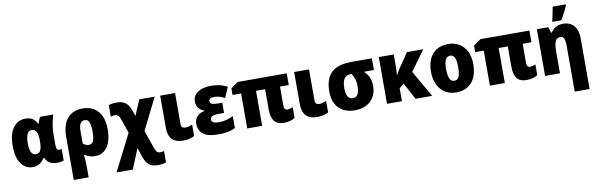

<svg xmlns="http://www.w3.org/2000/svg" viewBox="-60 -1389 6955 2239"><g transform="rotate(-10 3417.5 -269.5)"><path d="M286.6 -131.8Q313 -131.8 329.1 -146.2Q345.2 -160.6 352.8 -191.4Q360.4 -222.2 360.4 -270V-274.9Q360.4 -346.7 343.3 -382.6Q326.2 -418.5 285.2 -418.5Q251 -418.5 233.4 -380.9Q215.8 -343.3 215.8 -272.9Q215.8 -203.1 233.6 -167.5Q251.5 -131.8 286.6 -131.8ZM225.6 9.8Q139.2 9.8 88.1 -64.7Q37.1 -139.2 37.1 -273.9Q37.1 -413.1 91.3 -487.5Q145.5 -562 237.8 -562Q288.6 -562 321 -541.5Q353.5 -521 374 -479H380.9Q386.7 -500.5 394.8 -520.3Q402.8 -540 414.1 -553.2H566.4Q558.1 -525.9 549.6 -489Q541 -452.1 535.4 -409.9Q529.8 -367.7 529.8 -324.2V-194.3Q529.8 -161.6 540.3 -148.4Q550.8 -135.3 566.9 -135.3Q573.7 -135.3 581.5 -136.7Q589.4 -138.2 593.8 -140.1V-2.9Q589.4 0 575.9 2.9Q562.5 5.9 547.6 7.8Q532.7 9.8 522.9 9.8Q463.9 9.8 430.4 -8.8Q397 -27.3 376 -71.8H365.2Q350.6 -47.4 330.6 -29.1Q310.5 -10.7 284.4 -0.5Q258.3 9.8 225.6 9.8Z M1162.6 -275.9Q1162.6 -192.4 1140.9 -127.7Q1119.1 -63 1074.7 -26.6Q1030.3 9.8 962.4 9.8Q929.2 9.8 899.7 0Q870.1 -9.8 848.1 -24.9H837.9Q841.8 5.4 844 41.5Q846.2 77.6 846.2 106.9V240.2H669.9V-272.9Q669.9 -359.4 696.3 -424.8Q722.7 -490.2 777.6 -526.6Q832.5 -563 918.9 -563Q992.7 -563 1047.4 -529.8Q1102.1 -496.6 1132.3 -432.6Q1162.6 -368.7 1162.6 -275.9ZM916.5 -424.8Q881.8 -424.8 864 -396.2Q846.2 -367.7 846.2 -305.7V-161.6Q859.4 -147 878.2 -139.4Q897 -131.8 915 -131.8Q950.2 -131.8 967 -163.1Q983.9 -194.3 983.9 -275.9Q983.9 -358.4 967.5 -391.6Q951.2 -424.8 916.5 -424.8Z M1314 -562.5Q1363.3 -562.5 1396.7 -548.1Q1430.2 -533.7 1452.9 -501.5Q1475.6 -469.2 1493.7 -414.6L1507.8 -370.1L1586.4 -553.2H1768.1L1581.1 -177.7L1648.4 14.2Q1659.2 47.4 1668.7 65.7Q1678.2 84 1689.9 90.6Q1701.7 97.2 1718.8 97.2Q1728.5 97.2 1739.3 95.9Q1750 94.7 1765.1 90.8V226.1Q1743.2 232.9 1720.7 236.6Q1698.2 240.2 1664.6 240.2Q1619.1 240.2 1586.7 224.4Q1554.2 208.5 1531.2 172.9Q1508.3 137.2 1490.7 78.1L1466.8 2L1369.1 240.2H1176.8L1395.5 -191.4L1338.9 -356Q1325.7 -395 1310.1 -407.7Q1294.4 -420.4 1275.9 -420.4Q1264.6 -420.4 1251.7 -418.2Q1238.8 -416 1223.6 -410.6V-548.8Q1241.2 -554.7 1264.2 -558.6Q1287.1 -562.5 1314 -562.5Z M2009.3 -553.2V-184.1Q2009.3 -156.7 2023.2 -146Q2037.1 -135.3 2057.1 -135.3Q2079.6 -135.3 2098.4 -140.4Q2117.2 -145.5 2141.6 -156.2V-21Q2115.2 -6.3 2082.3 1.7Q2049.3 9.8 2008.8 9.8Q1954.6 9.8 1915 -7.8Q1875.5 -25.4 1854.2 -66.7Q1833 -107.9 1833 -178.7V-553.2Z M2531.7 -346.2V-225.1H2470.7Q2429.2 -225.1 2407 -219.2Q2384.8 -213.4 2376.2 -202.4Q2367.7 -191.4 2367.7 -175.8Q2367.7 -163.6 2375 -152.8Q2382.3 -142.1 2401.6 -135.3Q2420.9 -128.4 2455.6 -128.4Q2503.9 -128.4 2547.6 -140.9Q2591.3 -153.3 2625.5 -171.4V-28.8Q2583.5 -8.8 2537.8 0.5Q2492.2 9.8 2426.8 9.8Q2298.3 9.8 2244.1 -34.9Q2189.9 -79.6 2189.9 -157.2Q2189.9 -206.5 2221.4 -242.4Q2252.9 -278.3 2311 -287.1V-292Q2268.6 -304.2 2243.9 -336.4Q2219.2 -368.7 2219.2 -413.1Q2219.2 -463.4 2247.6 -496.6Q2275.9 -529.8 2325 -546.4Q2374 -563 2436.5 -563Q2488.8 -563 2534.2 -553Q2579.6 -543 2627.9 -519.5L2574.7 -394Q2542.5 -411.1 2512 -420.2Q2481.4 -429.2 2450.2 -429.2Q2418 -429.2 2402.6 -419.7Q2387.2 -410.2 2387.2 -392.6Q2387.2 -366.7 2408.7 -356.4Q2430.2 -346.2 2481.4 -346.2Z M3265.1 -135.7Q3279.8 -135.7 3298.6 -140.4Q3317.4 -145 3331.5 -152.8V-24.9Q3309.1 -9.3 3273.7 0.2Q3238.3 9.8 3201.2 9.8Q3123 9.8 3087.2 -35.9Q3051.3 -81.5 3051.3 -171.9V-414.6H2943.4V0H2766.6V-414.6H2665.5V-492.2L2751.5 -553.2H3331.5V-414.6H3227.5V-184.6Q3227.5 -158.7 3238.3 -147.2Q3249 -135.7 3265.1 -135.7Z M3595.7 -553.2V-184.1Q3595.7 -156.7 3609.6 -146Q3623.5 -135.3 3643.6 -135.3Q3666 -135.3 3684.8 -140.4Q3703.6 -145.5 3728 -156.2V-21Q3701.7 -6.3 3668.7 1.7Q3635.7 9.8 3595.2 9.8Q3541 9.8 3501.5 -7.8Q3461.9 -25.4 3440.7 -66.7Q3419.4 -107.9 3419.4 -178.7V-553.2Z M4298.3 -232.9Q4298.3 -161.1 4267.6 -106.4Q4236.8 -51.8 4179.2 -21Q4121.6 9.8 4040 9.8Q3959.5 9.8 3902.1 -22Q3844.7 -53.7 3814 -113Q3783.2 -172.4 3783.2 -255.9Q3783.2 -355.5 3815.9 -421.4Q3848.6 -487.3 3917.2 -520.3Q3985.8 -553.2 4094.2 -553.2H4339.8V-414.6H4219.7Q4258.8 -381.8 4278.6 -336.7Q4298.3 -291.5 4298.3 -232.9ZM3962.4 -256.8Q3962.4 -217.8 3971.4 -190.2Q3980.5 -162.6 3998 -148.2Q4015.6 -133.8 4042 -133.8Q4081.5 -133.8 4100.3 -167Q4119.1 -200.2 4119.1 -262.2Q4119.1 -295.4 4114 -321Q4108.9 -346.7 4099.1 -368.9Q4089.4 -391.1 4074.7 -414.6H4065.4Q4011.2 -414.6 3986.8 -377.7Q3962.4 -340.8 3962.4 -256.8Z M4948.7 -553.2 4775.4 -314.5 4956.5 0H4759.8L4653.8 -198.2L4598.6 -154.3V0H4421.9V-553.2H4598.6V-445.8Q4598.6 -405.8 4597.2 -372.3Q4595.7 -338.9 4592.8 -311.5H4596.2Q4606.4 -329.6 4619.4 -351.6Q4632.3 -373.5 4647 -394.5L4754.9 -553.2Z M5492.7 -277.8Q5492.7 -216.8 5477.5 -164.3Q5462.4 -111.8 5431.2 -72.8Q5399.9 -33.7 5352.5 -12Q5305.2 9.8 5241.2 9.8Q5181.6 9.8 5135.5 -11.7Q5089.4 -33.2 5057.1 -72Q5024.9 -110.8 5008.1 -163.3Q4991.2 -215.8 4991.2 -277.8Q4991.2 -363.8 5019.5 -427.7Q5047.9 -491.7 5104 -527.3Q5160.2 -563 5243.7 -563Q5316.9 -563 5373 -529.8Q5429.2 -496.6 5460.9 -433.1Q5492.7 -369.6 5492.7 -277.8ZM5169.9 -276.9Q5169.9 -228.5 5177.5 -195.6Q5185.1 -162.6 5200.9 -145.5Q5216.8 -128.4 5242.7 -128.4Q5269 -128.4 5284.4 -145.3Q5299.8 -162.1 5306.6 -195.6Q5313.5 -229 5313.5 -277.8Q5313.5 -327.1 5306.6 -359.6Q5299.8 -392.1 5284.2 -408.4Q5268.6 -424.8 5242.2 -424.8Q5204.1 -424.8 5187 -388.2Q5169.9 -351.6 5169.9 -276.9Z M6138.7 -135.7Q6153.3 -135.7 6172.1 -140.4Q6190.9 -145 6205.1 -152.8V-24.9Q6182.6 -9.3 6147.2 0.2Q6111.8 9.8 6074.7 9.8Q5996.6 9.8 5960.7 -35.9Q5924.8 -81.5 5924.8 -171.9V-414.6H5816.9V0H5640.1V-414.6H5539.1V-492.2L5625 -553.2H6205.1V-414.6H6101.1V-184.6Q6101.1 -158.7 6111.8 -147.2Q6122.6 -135.7 6138.7 -135.7Z M6605.5 -563Q6656.7 -563 6695.6 -540.5Q6734.4 -518.1 6756.3 -472.9Q6778.3 -427.7 6778.3 -359.9V240.2H6602.1V-311.5Q6602.1 -361.3 6589.6 -388.7Q6577.1 -416 6546.9 -416Q6517.1 -416 6500.2 -398.4Q6483.4 -380.9 6476.6 -343.8Q6469.7 -306.6 6469.7 -247.6V0H6293.5V-553.2H6428.7L6449.7 -484.9H6460Q6475.1 -512.2 6497.1 -529.5Q6519 -546.9 6546.6 -554.9Q6574.2 -563 6605.5 -563ZM6487.8 -606V-622.1Q6491.2 -635.3 6496.1 -656.2Q6501 -677.2 6505.6 -700.4Q6510.3 -723.6 6514.2 -745.1Q6518.1 -766.6 6520 -780.3H6675.3V-767.1Q6664.1 -741.2 6651.1 -714.8Q6638.2 -688.5 6623.8 -661.6Q6609.4 -634.8 6592.3 -606Z"/></g></svg>

Font: Open Sans SemiCondensed ExtraBold
Style: Regular
Weight: 800
Width: 4
Designer: Monotype Design Team
Foundry: Monotype Imaging Inc.
Version: Version 3.000